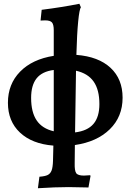

<svg xmlns="http://www.w3.org/2000/svg" viewBox="-20 -762 692 1018"><path d="M376 104Q375 143 384 156Q393 169 425 169Q432 169 458 167L460 171L449 232L344 230Q274 230 181 236L189 175Q218 173 232.5 166Q247 159 253.5 142Q260 125 261 91L263 10Q150 1 86 -59Q22 -119 22 -217Q22 -316 86.5 -382Q151 -448 265 -466V-602Q265 -632 255.5 -643Q246 -654 219 -654Q204 -654 195 -653L201 -710Q312 -724 401 -742L409 -723Q401 -714 394.5 -648Q388 -582 385 -471Q502 -462 566 -402.5Q630 -343 630 -244Q630 -143 562 -76.5Q494 -10 377 7ZM265 -66V-391Q203 -383 174 -346.5Q145 -310 145 -243Q145 -167 174.5 -123.5Q204 -80 265 -66ZM383 -387 378 -60Q444 -68 475.5 -105Q507 -142 507 -210Q507 -286 476.5 -329.5Q446 -373 383 -387Z"/></svg>

Font: Alegreya
Style: Bold
Weight: 700
Designer: Juan Pablo del Peral
Foundry: Huerta Tipografica
Version: Version 2.008; ttfautohint (v1.8)